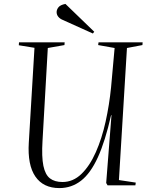

<svg xmlns="http://www.w3.org/2000/svg" viewBox="-20 -946 772 980"><path d="M587 -27 673 -14 671 0H529L522 -12L549 -358H547Q517 -225 479.5 -143Q442 -61 393.5 -23.5Q345 14 283 14Q201 14 160.5 -45Q120 -104 127 -218L156 -702L76 -715L77 -730H310L309 -716L224 -701L197 -227Q192 -145 201.5 -99.5Q211 -54 235 -35.5Q259 -17 299 -17Q353 -17 395.5 -58Q438 -99 469 -169Q500 -239 519 -325Q538 -411 547 -501L565 -701L481 -716L483 -730H708L707 -716L628 -701ZM461 -784 454 -775 301 -844Q286 -850 277.5 -860.5Q269 -871 269 -884Q269 -897 278.5 -909Q288 -921 314 -926Z"/></svg>

Font: Literata 72pt Light
Style: Italic
Weight: 300
Italic angle: -2°
Designer: Latin by Veronika Burian and Jose Scaglione. Greek by Irene Vlachou. Cyrillic by Vera Evstafieva
Foundry: TypeTogether
Version: Version 3.002